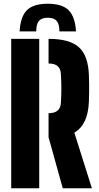

<svg xmlns="http://www.w3.org/2000/svg" viewBox="-20 -1008 530 1028"><path d="M316 0 241 -270H240V-402H241Q303 -402 306 -457Q311 -535 306 -613Q303 -668 241 -668H240V-800H241Q353 -800 402.8 -754.8Q452.5 -709.5 456 -605Q457 -577 457.2 -556Q457.5 -535 457.2 -514Q457 -493 456 -465Q451.5 -340 378 -298L472 0ZM40 0V-800H190V0ZM236 -988Q159.5 -988 124.5 -953.8Q89.5 -919.5 85 -840H174Q174 -879 188.5 -896Q203 -913 236 -913Q269 -913 283.5 -896Q298 -879 298 -840H387Q382 -919.5 347 -953.8Q312 -988 236 -988Z"/></svg>

Font: Big Shoulders Stencil Display Black
Style: Regular
Weight: 900
Designer: Patric King
Foundry: XO Type Co
Version: Version 1.000